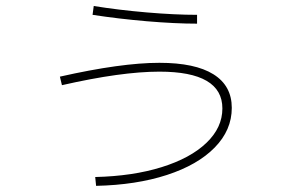

<svg xmlns="http://www.w3.org/2000/svg" viewBox="-20 -601 978 637"><path d="M717.8 -241.2Q717.8 -363.3 508.8 -363.3Q382.8 -363.3 185.5 -318.4L178.7 -346.7Q382.3 -392.6 508.8 -392.6Q627.4 -392.6 688.2 -354.5Q749 -316.4 749 -243.2Q749 -169.4 692.4 -111.6Q635.7 -53.7 533.7 -20.5Q431.6 12.7 298.8 15.6L295.9 -13.7Q420.4 -16.6 516.1 -46.4Q611.8 -76.2 664.8 -127Q717.8 -177.7 717.8 -241.2ZM287.1 -551.8 291 -581.1Q372.6 -567.9 466.6 -559.8Q560.5 -551.8 633.8 -551.8V-522.5Q561.5 -522.5 467 -530.5Q372.6 -538.6 287.1 -551.8Z"/></svg>

Font: Pretendard JP Thin
Style: Regular
Weight: 100
Designer: Base glyphs from Inter by Rasmus Andersson; Hangeul glyphs from Noto Sans CJK(Source Han Sans) by Jang Soo-young and Kan
Foundry: Kil Hyung-jin
Version: Version 1.309